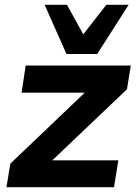

<svg xmlns="http://www.w3.org/2000/svg" viewBox="-20 -780 570 800"><path d="M7 0 23 -98 371 -430 365 -394H70L87 -507H525L509 -408L157 -73L163 -112H473L455 0ZM257 -555 166 -760H259L327 -637L423 -760H516L385 -555Z"/></svg>

Font: Mulish ExtraLight ExtraBold
Style: Italic
Weight: 800
Italic angle: -9°
Version: Version 3.603